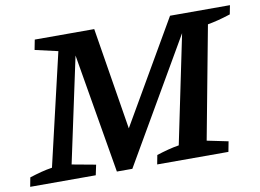

<svg xmlns="http://www.w3.org/2000/svg" viewBox="-97 -760 1176 868"><g transform="rotate(-10 491.0 -326.0)"><path d="M-25 0 -17 -42Q11 -51 36 -57.5Q61 -64 87 -68L207 -582L102 -606L111 -652H384L460 -183L732 -652H1007L999 -611Q968 -601 942.5 -594.5Q917 -588 894 -584L797 -67L894 -47L885 0H558L566 -42Q594 -51 619 -57.5Q644 -64 669 -68L772 -565L444 0H373L280 -549L177 -67L286 -47L276 0Z"/></g></svg>

Font: Piazzolla SemiBold
Style: Italic
Weight: 600
Italic angle: -11.3°
Designer: Juan Pablo del Peral
Foundry: Huerta Tipografica
Version: Version 1.330